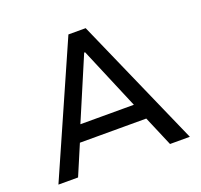

<svg xmlns="http://www.w3.org/2000/svg" viewBox="-122 -844 1031 983"><g transform="rotate(-20 393.0 -352.5)"><path d="M35 0 346 -705H440L751 0H643L558 -200L607 -164H179L227 -200L142 0ZM390 -590 237 -230 212 -252H574L547 -230L395 -590Z"/></g></svg>

Font: Nunito Sans 12pt ExtraLight 6pt Medium
Style: Regular
Weight: 500
Version: Version 3.101;gftools[0.9.27]